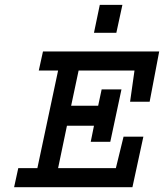

<svg xmlns="http://www.w3.org/2000/svg" viewBox="-20 -785 687 805"><path d="M160.2 -569.3H647.5L607.4 -358.4H525.4L543.9 -489.3H309.6L278.3 -341.8H391.6L406.2 -410.2H489.3L442.4 -190.4H360.4L374 -257.8H260.7L223.6 -80.1H465.8L498 -211.9H581.1L535.2 0H39.1L56.6 -80.1H136.7L223.6 -489.3H142.6ZM374 -647.5 398.4 -764.6H493.2L467.8 -647.5Z"/></svg>

Font: Thabit-Bold-Oblique
Style: Bold Oblique
Weight: 700
Designer: Regenerated by Nadim Shaikli
Foundry: MAK Alagha
Version: 0.01